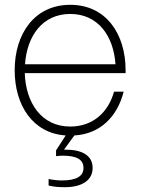

<svg xmlns="http://www.w3.org/2000/svg" viewBox="-20 -552 584 798"><path d="M250 226C321 226 365 197 365 146C365 94 321 70 252 70H246L289 11C397 5 468 -68 494 -171H454C430 -85 366 -26 272 -26C152 -26 87 -125 83 -248H502V-260C502 -411 421 -532 272 -532C123 -532 41 -411 41 -260C41 -115 116 2 253 11L213 73V97C221 96 231 95 240 95C299 95 327 111 327 146C327 180 298 198 238 198C220 198 202 196 182 192V219C205 225 227 226 250 226ZM84 -285C92 -402 156 -494 272 -494C388 -494 452 -402 460 -285Z"/></svg>

Font: Aspekta 150
Style: Regular
Weight: 150
Designer: Ivo Dolenc
Version: Version 2.000